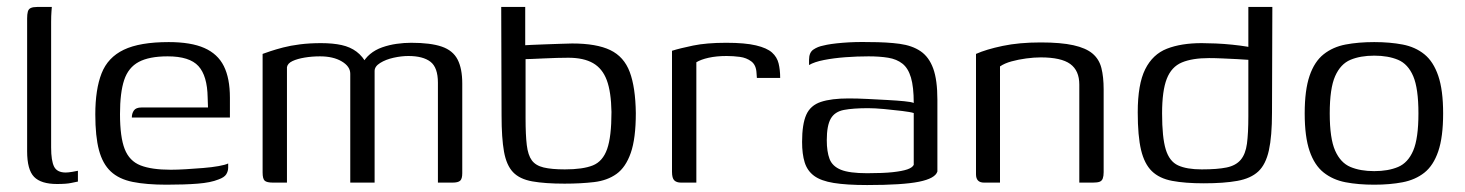

<svg xmlns="http://www.w3.org/2000/svg" viewBox="-20 -525 4213 552"><path d="M144 4Q98 4 78 -16.5Q58 -37 58 -90V-472Q58 -484 60 -491.5Q62 -499 68.5 -502Q75 -505 87 -505H129Q129 -504 128 -492Q127 -480 127 -462V-101Q127 -63 135.5 -46Q144 -29 169 -29Q176 -29 188 -31Q200 -33 204 -34V-3Q198 -2 184.5 1Q171 4 144 4Z M459 6Q401 6 361.5 -2Q322 -10 298.5 -32Q275 -54 264.5 -93.5Q254 -133 254 -196Q254 -268 272 -314Q290 -360 336 -382Q382 -404 465 -404Q529 -404 567.5 -387Q606 -370 623.5 -335Q641 -300 641 -244V-187H359Q359 -199 365 -207.5Q371 -216 387 -216H578L577 -245Q576 -307 550.5 -335Q525 -363 462 -363Q409 -363 379 -347Q349 -331 337 -295Q325 -259 325 -197Q325 -131 338.5 -96.5Q352 -62 384 -49.5Q416 -37 471 -37Q490 -37 514.5 -38.5Q539 -40 564 -42Q589 -44 608.5 -47.5Q628 -51 636 -55V-43Q636 -33 630.5 -24Q625 -15 608 -9Q586 0 548.5 3Q511 6 459 6Z M765 0Q747 0 741 -5.5Q735 -11 735 -29V-370Q743 -373 758 -378Q773 -383 794 -388.5Q815 -394 842.5 -397.5Q870 -401 903 -401Q937 -401 962 -395.5Q987 -390 1005 -376.5Q1023 -363 1035 -340H1021Q1029 -357 1044 -369.5Q1059 -382 1079 -389Q1099 -396 1120.5 -399Q1142 -402 1162 -402Q1218 -402 1250 -391Q1282 -380 1295.5 -354Q1309 -328 1309 -285V-27Q1309 -11 1303 -5.5Q1297 0 1281 0H1239Q1239 -72 1239 -143.5Q1239 -215 1239 -287Q1239 -331 1217.5 -347.5Q1196 -364 1154 -364Q1134 -364 1111.5 -359Q1089 -354 1073 -344Q1057 -334 1057 -321V0H987V-313Q987 -334 962.5 -348.5Q938 -363 900 -363Q877 -363 856 -359.5Q835 -356 821 -349.5Q807 -343 805 -332V0Z M1603 3Q1547 3 1510.5 -3.5Q1474 -10 1455 -30Q1436 -50 1429 -89Q1422 -128 1422 -193L1421 -505H1490V-395Q1493 -395 1509 -396Q1525 -397 1547 -397.5Q1569 -398 1590 -399Q1611 -400 1625 -400Q1695 -400 1734.5 -381Q1774 -362 1790.5 -318Q1807 -274 1808 -200Q1808 -127 1793.5 -85.5Q1779 -44 1752.5 -25Q1726 -6 1688 -1.5Q1650 3 1603 3ZM1604 -38Q1656 -38 1684.5 -49.5Q1713 -61 1725.5 -96.5Q1738 -132 1738 -203Q1737 -261 1724.5 -294.5Q1712 -328 1685 -343.5Q1658 -359 1614 -359Q1600 -359 1581 -358.5Q1562 -358 1542.5 -357Q1523 -356 1508.5 -355.5Q1494 -355 1491 -355V-185Q1491 -137 1494.5 -108Q1498 -79 1509 -64Q1520 -49 1543 -43.5Q1566 -38 1604 -38Z M1982 0H1938Q1925 0 1918.5 -6.5Q1912 -13 1912 -31V-379Q1934 -386 1972.5 -394Q2011 -402 2068 -402Q2122 -402 2153.5 -394.5Q2185 -387 2199.5 -374Q2214 -361 2218.5 -342.5Q2223 -324 2223 -301H2156L2155 -315Q2154 -338 2140 -348.5Q2126 -359 2107 -361.5Q2088 -364 2069 -364Q2040 -364 2017.5 -359Q1995 -354 1982 -346Z M2473 7Q2414 7 2377 1Q2340 -5 2320.5 -19.5Q2301 -34 2293.5 -58Q2286 -82 2286 -117Q2286 -168 2298 -195Q2310 -222 2340 -232Q2370 -242 2420 -242Q2445 -242 2474.5 -240.5Q2504 -239 2531.5 -237.5Q2559 -236 2579.5 -234Q2600 -232 2607 -229Q2607 -275 2599 -302Q2591 -329 2574.5 -342Q2558 -355 2533.5 -359Q2509 -363 2477 -363Q2444 -363 2410.5 -360.5Q2377 -358 2349 -352.5Q2321 -347 2306 -338V-353Q2306 -374 2318.5 -382.5Q2331 -391 2347 -394Q2366 -399 2402.5 -402Q2439 -405 2479 -404Q2530 -404 2566.5 -399Q2603 -394 2627 -377.5Q2651 -361 2663 -328Q2675 -295 2675 -238V-32Q2669 -12 2622 -2.5Q2575 7 2473 7ZM2473 -27Q2519 -27 2546.5 -30Q2574 -33 2588.5 -38Q2603 -43 2607 -51V-200Q2598 -203 2573.5 -206Q2549 -209 2522 -211.5Q2495 -214 2476 -214Q2433 -214 2406.5 -209Q2380 -204 2368.5 -184Q2357 -164 2357 -122Q2357 -89 2365 -68Q2373 -47 2397.5 -37Q2422 -27 2473 -27Z M2809 0Q2786 0 2786 -24V-370Q2815 -383 2862.5 -393Q2910 -403 2972 -403Q3030 -403 3066 -395Q3102 -387 3121 -371Q3140 -355 3146.5 -329.5Q3153 -304 3153 -268V-30Q3153 -19 3150.5 -12Q3148 -5 3141.5 -2.5Q3135 0 3122 0H3083V-282Q3083 -322 3057 -341Q3031 -360 2972 -360Q2953 -360 2930.5 -357Q2908 -354 2888 -348.5Q2868 -343 2855 -334V0Z M3251 -202Q3251 -283 3272.5 -326Q3294 -369 3335 -385Q3376 -401 3435 -401Q3452 -401 3475.5 -400Q3499 -399 3523 -396.5Q3547 -394 3565 -391Q3583 -388 3590 -385L3569 -375V-505H3638L3637 -201Q3637 -133 3628 -92.5Q3619 -52 3597.5 -32Q3576 -12 3537.5 -5Q3499 2 3441 2Q3387 2 3350 -5Q3313 -12 3291.5 -33Q3270 -54 3260.5 -94Q3251 -134 3251 -202ZM3435 -38Q3480 -38 3506.5 -43.5Q3533 -49 3547 -65.5Q3561 -82 3565 -112Q3569 -142 3569 -191V-353Q3558 -354 3537.5 -355Q3517 -356 3495 -357Q3473 -358 3456 -358Q3408 -358 3378 -345.5Q3348 -333 3334.5 -298.5Q3321 -264 3321 -199Q3321 -130 3331.5 -95.5Q3342 -61 3367 -49.5Q3392 -38 3435 -38Z M3931 6Q3885 6 3848.5 -1Q3812 -8 3785.5 -29Q3759 -50 3745 -91Q3731 -132 3731 -199Q3731 -266 3745 -307Q3759 -348 3785.5 -369Q3812 -390 3848.5 -397Q3885 -404 3931 -404Q3976 -404 4012.5 -397Q4049 -390 4075 -369Q4101 -348 4115 -307Q4129 -266 4129 -199Q4129 -131 4115 -90Q4101 -49 4075 -28.5Q4049 -8 4012.5 -1Q3976 6 3931 6ZM3931 -33Q3971 -33 3999.5 -45Q4028 -57 4043 -92Q4058 -127 4058 -199Q4058 -271 4043 -306Q4028 -341 3999.5 -353Q3971 -365 3931 -365Q3891 -365 3862.5 -353Q3834 -341 3818.5 -306Q3803 -271 3803 -199Q3803 -127 3818.5 -92Q3834 -57 3862.5 -45Q3891 -33 3931 -33Z"/></svg>

Font: Genos
Style: Regular
Weight: 400
Designer: Robert E. Leuschke
Foundry: Robert E. Leuschke
Version: Version 1.010